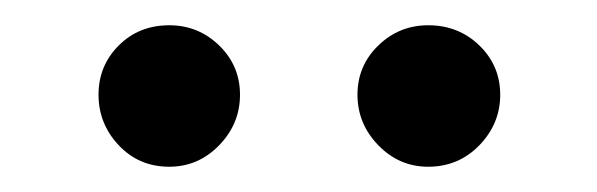

<svg xmlns="http://www.w3.org/2000/svg" viewBox="-20 -830 473 152"><path d="M114 -698Q90 -698 74 -715Q58 -732 58 -755Q58 -778 74 -794Q90 -810 114 -810Q137 -810 153.5 -794Q170 -778 170 -755Q170 -732 153.5 -715Q137 -698 114 -698ZM319 -698Q296 -698 279.5 -715Q263 -732 263 -755Q263 -778 279.5 -794Q296 -810 319 -810Q343 -810 359.5 -794Q376 -778 376 -755Q376 -732 359.5 -715Q343 -698 319 -698Z"/></svg>

Font: LXGW 975 Gothic SC
Style: Regular
Weight: 400
Version: Version 2.01;February 25, 2021